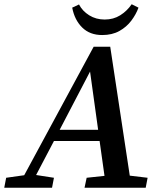

<svg xmlns="http://www.w3.org/2000/svg" viewBox="-68 -884 770 904"><path d="M-48 0 -39 -47 46 -59 373 -664H451L543 -57L627 -47L618 0H330L340 -47L424 -56L401 -220H186L102 -60L186 -47L177 0ZM213 -273H394L356 -547ZM413 -719Q355 -719 319 -754.5Q283 -790 272 -848L304 -863Q320 -832 352 -812Q384 -792 425 -792Q466 -792 498 -812Q530 -832 552 -864L584 -848Q573 -817 550.5 -787Q528 -757 494 -738Q460 -719 413 -719Z"/></svg>

Font: Source Serif 4 Semibold
Style: Italic
Weight: 600
Italic angle: -12°
Designer: Frank Grießhammer
Foundry: Adobe
Version: Version 4.005;hotconv 1.1.0;makeotfexe 2.6.0